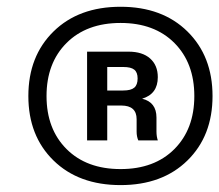

<svg xmlns="http://www.w3.org/2000/svg" viewBox="-20 -742 642 562"><path d="M333 -200.2Q210.4 -200.2 136.7 -272.2Q63 -344.2 63 -460.9Q63 -577.6 136.7 -649.9Q210.4 -722.2 333 -722.2Q455.1 -722.2 528.6 -649.9Q602.1 -577.6 602.1 -460.9Q602.1 -344.2 528.6 -272.2Q455.1 -200.2 333 -200.2ZM333 -247.1Q432.1 -247.1 490.5 -305.7Q548.8 -364.3 548.8 -460.9Q548.8 -557.6 490.5 -616.2Q432.1 -674.8 333 -674.8Q233.4 -674.8 174.8 -616.2Q116.2 -557.6 116.2 -460.9Q116.2 -364.3 174.8 -305.7Q233.4 -247.1 333 -247.1ZM441.9 -516.1Q441.9 -466.8 396 -453.1Q438 -442.9 438 -397.9V-356.9Q438 -342.8 441.9 -331.1H384.8Q379.9 -342.3 379.9 -356.9V-393.1Q379.9 -433.1 335 -433.1H293.9V-331.1H234.9V-590.8H356Q397 -590.8 419.4 -570.8Q441.9 -550.8 441.9 -516.1ZM382.8 -512.2Q382.8 -530.3 373 -538.1Q363.3 -545.9 340.8 -545.9H293.9V-477.1H340.8Q363.3 -477.1 373 -485.4Q382.8 -493.7 382.8 -512.2Z"/></svg>

Font: Creato Display
Style: Bold Italic
Weight: 700
Italic angle: -10°
Version: Version 1.000